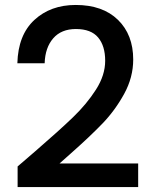

<svg xmlns="http://www.w3.org/2000/svg" viewBox="-20 -764 617 774"><path d="M123 -155Q219 -238 274.5 -291.5Q330 -345 367 -403Q404 -461 404 -519Q404 -579 375.5 -613Q347 -647 286 -647Q227 -647 194.5 -609.5Q162 -572 160 -509H50Q53 -623 118.5 -683.5Q184 -744 285 -744Q394 -744 455.5 -684Q517 -624 517 -524Q517 -452 480.5 -385.5Q444 -319 393.5 -266.5Q343 -214 265 -145L220 -105H537V-10H51V-93Z"/></svg>

Font: Fz Poppins Med
Style: Regular
Weight: 500
Designer: Ninad Kale (Devanagari), Jonny Pinhorn (Latin)
Foundry: Indian Type Foundry
Version: Vit hóa bi Vntype.Com & FontZin.Com